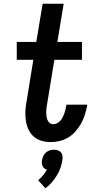

<svg xmlns="http://www.w3.org/2000/svg" viewBox="-20 -755 540 1031"><path d="M251 8Q225 8 201 0.5Q177 -7 159.5 -23Q142 -39 132 -61.5Q122 -84 118.5 -109.5Q115 -135 116.5 -161Q118 -187 123 -212L159 -434H70V-530H175L209 -735H322L288 -530H420V-434H272L233 -197Q231 -186 229.5 -175Q228 -164 228 -152.5Q228 -141 229.5 -130.5Q231 -120 235 -110.5Q239 -101 247.5 -94.5Q256 -88 267 -88Q277 -88 287 -93.5Q297 -99 304.5 -107.5Q312 -116 317 -126Q322 -136 325.5 -146Q329 -156 331.5 -166.5Q334 -177 336 -187Q336 -189 336 -190Q336 -191 337 -193H448Q448 -190 447.5 -187.5Q447 -185 447 -183Q442 -158 434.5 -135Q427 -112 414.5 -90Q402 -68 384.5 -48.5Q367 -29 345 -16Q323 -3 299 2.5Q275 8 251 8ZM224 256 185 213Q199 201 211 186.5Q223 172 232 156Q224 154 218 149Q212 144 208.5 136.5Q205 129 204.5 120.5Q204 112 206 104Q208 93 213 82Q218 71 227 63.5Q236 56 247.5 52.5Q259 49 270 49Q281 49 291 52.5Q301 56 307.5 63.5Q314 71 315.5 82Q317 93 315 104Q312 126 304.5 147Q297 168 285 187.5Q273 207 258 224.5Q243 242 224 256Z"/></svg>

Font: Iosevka Slab Oblique
Style: Bold
Weight: 700
Italic angle: -9°
Monospace: yes
Designer: Belleve Invis
Foundry: Belleve Invis
Version: Version 11.1.1; ttfautohint (v1.8.3)